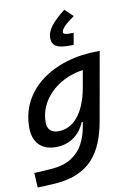

<svg xmlns="http://www.w3.org/2000/svg" viewBox="-109 -874 804 1174"><g transform="rotate(-10 293.0 -287.0)"><path d="M26.9 234.4 22 143.6 124.5 137.2Q206.1 131.8 255.1 99.6Q304.2 67.4 329.1 19Q354 -29.3 362.8 -82.5L368.2 -112.8H361.3Q336.4 -53.7 289.8 -21.7Q243.2 10.3 180.7 10.3Q113.3 10.3 76.4 -27.8Q39.6 -65.9 39.6 -135.3Q39.6 -223.1 76.9 -294.7Q114.3 -366.2 181.6 -417Q249 -467.8 339.6 -495.1Q430.2 -522.5 536.1 -522.5H545.4L470.2 -98.1Q458 -29.3 434.8 28.8Q411.6 86.9 371.6 130.9Q331.5 174.8 268.8 200.7Q206.1 226.6 114.7 230.5ZM423.3 -425.3Q343.3 -413.6 280.3 -374.8Q217.3 -335.9 180.7 -277.3Q144 -218.8 144 -147.5Q144 -116.2 161.9 -99.4Q179.7 -82.5 212.4 -82.5Q282.7 -82.5 332.5 -142.3Q382.3 -202.1 403.8 -314.5ZM358.4 -586.4Q309.1 -586.4 284.9 -601.6Q260.7 -616.7 260.7 -653.8Q260.7 -688 288.8 -725.3Q316.9 -762.7 376 -808.1L425.8 -759.8Q343.3 -702.1 343.3 -674.8Q343.3 -659.2 376 -659.2H407.7L395 -586.4Z"/></g></svg>

Font: Cascadia Mono
Style: Italic
Weight: 400
Italic angle: -10°
Monospace: yes
Designer: Aaron Bell
Foundry: Saja Typeworks
Version: Version 2404.023; ttfautohint (v1.8.4)